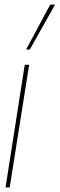

<svg xmlns="http://www.w3.org/2000/svg" viewBox="-20 -810 258 830"><path d="M22 0H4L87 -530H106ZM93 -596 197 -790H218L109 -596Z"/></svg>

Font: Georama
Style: Italic
Weight: 400
Width: 2
Italic angle: -9°
Designer: Jean-Baptiste Levee
Foundry: Production Type
Version: Version 1.000